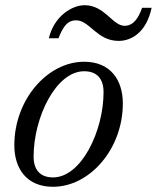

<svg xmlns="http://www.w3.org/2000/svg" viewBox="-20 -707 602 737"><path d="M272 -629C324.5 -629 351.5 -550 435.5 -550C484.5 -550 542 -582.5 562 -677H525.5C510.5 -635 491 -608 458 -608C412 -608 382 -687 305 -687C256 -687 187.5 -645 167.5 -560H204.5C222 -605 239 -629 272 -629ZM183.5 10C324.5 10 451.5 -135 451.5 -310C451.5 -400 404 -470 303 -470C162 -470 35 -324.5 35 -149.5C35 -59.5 82.5 10 183.5 10ZM183.5 -26C132.5 -26 109 -57 109 -106C109 -255 194 -433.5 303 -433.5C354 -433.5 377.5 -402.5 377.5 -353.5C377.5 -204.5 292.5 -26 183.5 -26Z"/></svg>

Font: Bodoni* 06pt
Style: Italic
Weight: 400
Italic angle: -13°
Version: Version 2.3